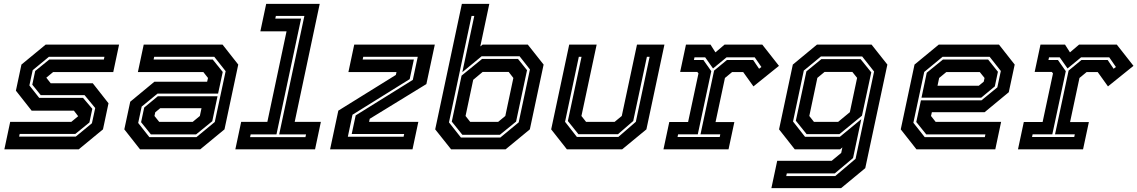

<svg xmlns="http://www.w3.org/2000/svg" viewBox="-20 -770 5864 990"><path d="M2.5 0 32.5 -141.5H347.5L384.5 -172L384 -169.5L361 -199.5H143L62 -302.5L90.5 -437L215.5 -540H594L564 -398.5H254L217 -368L217.5 -371L241.5 -340.5H458.5L539.5 -237.5L511 -103L386 0ZM78.5 -65.5H370.5L454 -134.5L471 -213L416 -279.5H190L146.5 -333.5L161.5 -404L234 -463H515.5L518.5 -477H232L148.5 -408L131.5 -329.5L182 -265.5H408L456 -209L441 -138.5L368.5 -79.5H81.5Z M702 0 621 -103 651.5 -245.5 776 -348.5H1048L1052.5 -368L1028.5 -398.5H691L721 -540H1127.5L1208.5 -437L1137.5 -103L1012.5 0ZM758 -77 707.5 -140 723.5 -215.5 793.5 -273.5H1101.5L1074.5 -145L991 -77ZM750 -63H993L1087.5 -141L1143.5 -403L1085 -477H775L772 -463H1077L1128.5 -399L1104.5 -287.5H792.5L710.5 -220.5L692.5 -136ZM801 -141.5H973.5L1010.5 -172L1019 -212H806L780.5 -191L776.5 -172Z M1193.5 0 1223.5 -141.5H1358.5L1457.5 -608.5H1322.5L1352.5 -750H1628.5L1499.5 -141.5H1634.5L1604.5 0ZM1269.5 -63H1555L1558 -77H1419.5L1549.5 -688H1402.5L1399.5 -674H1532.5L1405.5 -77H1272.5Z M1773.5 -65H2061L2064 -79H1793.5L1814 -175L2108.5 -358L2134 -477H1853L1850 -463H2114L2092.5 -362L1797.5 -178.5ZM1682 0 1724.5 -199.5 2021 -383.5 2024.5 -398.5H1776.5L1806.5 -540H2222L2178.5 -336.5L1886.5 -157.5L1883 -141.5H2137L2107 0Z M2306 0 2224 -103 2361.5 -750H2503L2456.5 -530.5L2468.5 -540H2701.5L2783 -437L2712 -103L2587 0ZM2364 -75 2309.5 -143 2360 -380 2465.5 -466H2651L2697.5 -408L2641 -143L2557.5 -75ZM2404.5 -141.5H2548.5L2585.5 -172L2627 -368L2603 -399H2468.5L2420 -358.5L2380.5 -172ZM2356.5 -61H2560L2654.5 -139L2712.5 -412L2659 -480H2463.5L2364 -398L2425.5 -688H2411.5L2295 -139Z M2903 0 2822 -103 2915 -540H3056.5L2978 -172L3002 -141.5H3149L3186 -172L3264.5 -540H3406L3313 -103L3188 0ZM2954.5 -64H3168.5L3258.5 -142L3329.5 -477H3315.5L3245 -146L3166.5 -78H2962.5L2908 -146L2978.5 -477H2964.5L2893.5 -142Z M3401 0 3431 -141H3528L3581.5 -391.5L3575.5 -399H3487L3517 -540H3643.5L3669 -500L3716 -540H3910.5L3996.5 -430.5L3865 -324.5L3812 -398.5H3755L3718 -368L3669.5 -140.5H3766.5L3736.5 0ZM3473.5 -63.5H3691L3694 -77.5H3592L3662 -406L3728 -460.5H3863.5L3894 -415.5L3906 -424.5L3871.5 -474.5H3726.5L3656.5 -417L3616 -474.5H3561L3558 -460.5H3607L3647.5 -403L3578 -77.5H3476.5Z M3957.5 200 3987.5 59H4268.5L4317.5 18.5L4323.5 -10L4311.5 0H4078L3997 -103L4068 -437L4192.5 -540H4474L4555.5 -437L4441.5 97L4317 200ZM4034 138H4286.5L4391.5 49L4487 -401L4425.5 -479H4213L4124.5 -406L4069 -143.5L4131 -64.5H4310.5L4421 -155.5L4378.5 45L4284.5 124H4037ZM4139 -78.5 4083.5 -147.5 4138 -402 4215 -465H4417.5L4472.5 -397L4424.5 -173.5L4308.5 -78.5ZM4177 -141.5H4301.5L4362 -191.5L4399.5 -368.5L4375 -399H4231.5L4194.5 -368.5L4153 -172Z M5131 -540 5212 -437 5181.5 -294.5 5057 -191.5H4785L4780.5 -172L4804.5 -141.5H5142L5112 0H4705.5L4624.5 -103L4695.5 -437L4820.5 -540ZM5075 -463 5125.5 -400 5109.5 -324.5 5039.5 -266.5H4731.5L4758.5 -395L4842 -463ZM5083 -477H4840L4745.5 -399L4689.5 -137L4748 -63H5058L5061 -77H4756L4704.5 -141L4728.5 -252.5H5040.5L5122.5 -319.5L5140.5 -404ZM5032 -398.5H4859.5L4822.5 -368L4814 -328H5027L5052.5 -349L5056.5 -368Z M5229 0 5259 -141H5356L5409.5 -391.5L5403.5 -399H5315L5345 -540H5471.5L5497 -500L5544 -540H5738.5L5824.5 -430.5L5693 -324.5L5640 -398.5H5583L5546 -368L5497.5 -140.5H5594.5L5564.5 0ZM5301.5 -63.5H5519L5522 -77.5H5420L5490 -406L5556 -460.5H5691.5L5722 -415.5L5734 -424.5L5699.5 -474.5H5554.5L5484.5 -417L5444 -474.5H5389L5386 -460.5H5435L5475.5 -403L5406 -77.5H5304.5Z"/></svg>

Font: Tourney
Style: Bold Italic
Weight: 700
Italic angle: -12°
Version: Version 1.015